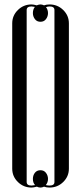

<svg xmlns="http://www.w3.org/2000/svg" viewBox="-20 -832 365 864"><path d="M122 -812Q131 -812 145 -808Q155 -812 162 -812Q170 -812 178 -808Q189 -812 203 -812Q239 -812 264.5 -787Q290 -762 290 -727V-73Q290 -38 264.5 -13Q239 12 203 12Q189 12 178 8Q170 12 162 12Q154 12 146 8Q130 12 122 12Q86 12 60.5 -13Q35 -38 35 -73V-727Q35 -762 60.5 -787Q86 -812 122 -812ZM196 -27Q196 -11 186 1Q196 3 203 3Q225 3 225 -13V-787Q225 -803 203 -803Q196 -803 187 -800Q196 -788 196 -773Q196 -758 187 -746Q178 -734 162 -734Q146 -734 137 -746Q128 -758 128 -773Q128 -790 137 -801Q127 -803 122 -803Q100 -803 100 -787V-13Q100 3 122 3Q126 3 138 1Q128 -9 128 -27Q128 -43 137 -54.5Q146 -66 162 -66Q178 -66 187 -54Q196 -42 196 -27Z"/></svg>

Font: Cathisma Unicode
Style: Normal
Weight: 400
Version: Version 1.0